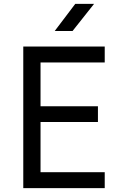

<svg xmlns="http://www.w3.org/2000/svg" viewBox="-20 -970 640 990"><path d="M100 0V-730H520V-648H189V-422H485V-341H189V-82H520V0ZM262 -810 368 -950H465L354 -810Z"/></svg>

Font: Liga JetBrainsMono Nerd Font
Style: Regular
Weight: 400
Designer: Philipp Nurullin, Konstantin Bulenkov
Foundry: JetBrains
Version: Version 2.225; ttfautohint (v1.8.3)